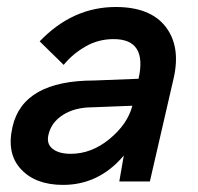

<svg xmlns="http://www.w3.org/2000/svg" viewBox="-20 -516 564 546"><path d="M159.2 9.8Q81.1 9.8 39.6 -34.9Q-2 -79.6 15.6 -155.3Q45.4 -287.1 248 -287.1L374 -292Q399.4 -404.8 303.2 -404.8Q259.3 -404.8 222.7 -383.5Q186 -362.3 161.1 -331.5L92.8 -398.4Q186.5 -496.1 309.1 -496.1Q407.7 -496.1 451.2 -439.7Q494.6 -383.3 473.6 -292.5L406.2 0H319.3L332 -73.7Q261.7 9.8 159.2 9.8ZM181.2 -78.6Q240.2 -78.6 291.5 -120.8Q342.8 -163.1 356.4 -215.3L243.2 -210.9Q193.4 -210.9 159.4 -189.5Q125.5 -168 117.7 -132.3Q111.8 -106.9 129.6 -92.8Q147.5 -78.6 181.2 -78.6Z"/></svg>

Font: HK Grotesk SemiBold Italic
Style: Regular
Weight: 600
Italic angle: -13°
Designer: Alfredo Marco Pradil and Stefan Peev
Foundry: Hanken Design Co.
Version: Version 1.000;PS 001.000;hotconv 1.0.88;makeotf.lib2.5.64775